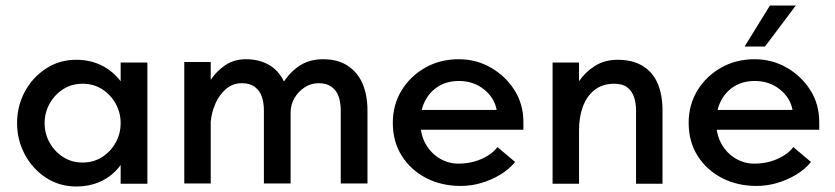

<svg xmlns="http://www.w3.org/2000/svg" viewBox="-20 -667 3033 697"><path d="M257 10Q195 10 146 -22.5Q97 -55 69.5 -107.5Q42 -160 42 -220Q42 -281 69.5 -333Q97 -385 146 -417.5Q195 -450 257 -450Q307 -450 348 -430Q389 -410 418 -372V-440H515V0H418V-68Q401 -44 376 -26Q351 -8 321 1Q291 10 257 10ZM280 -77Q320 -77 351 -97Q382 -117 400 -149.5Q418 -182 418 -220Q418 -258 400 -290.5Q382 -323 351 -343Q320 -363 280 -363Q240 -363 209 -343Q178 -323 160 -290.5Q142 -258 142 -220Q142 -182 160 -149.5Q178 -117 209 -97Q240 -77 280 -77Z M649 -1V-442H745V-377Q766 -409 798 -430.5Q830 -452 873 -452Q920 -452 955.5 -432Q991 -412 1011 -371Q1035 -408 1070 -430Q1105 -452 1153 -452Q1206 -452 1242 -428.5Q1278 -405 1296 -363.5Q1314 -322 1314 -266V-1H1217V-266Q1217 -294 1209.5 -316Q1202 -338 1184 -351.5Q1166 -365 1137 -365Q1109 -365 1086 -350Q1063 -335 1049 -311Q1035 -287 1035 -259V-1H938V-266Q938 -294 930.5 -316Q923 -338 905 -351.5Q887 -365 858 -365Q825 -365 800.5 -344Q776 -323 762 -291Q748 -259 745 -225V-1Z M1653 8Q1583 8 1527.5 -20.5Q1472 -49 1439 -100.5Q1406 -152 1406 -221Q1406 -287 1438 -339Q1470 -391 1524 -421.5Q1578 -452 1645 -452Q1709 -452 1762 -421.5Q1815 -391 1847.5 -340Q1880 -289 1880 -224V-196H1479V-268H1783Q1775 -312 1737 -342.5Q1699 -373 1646 -373Q1603 -373 1571.5 -353.5Q1540 -334 1523 -300.5Q1506 -267 1506 -224Q1506 -178 1525.5 -144Q1545 -110 1576.5 -91.5Q1608 -73 1644 -73Q1675 -73 1701.5 -80.5Q1728 -88 1749.5 -101Q1771 -114 1786 -133L1850 -79Q1829 -53 1797 -33.5Q1765 -14 1728 -3Q1691 8 1653 8Z M1986 0V-440H2082V-372Q2104 -405 2139.5 -427.5Q2175 -450 2222 -450Q2276 -450 2312.5 -428Q2349 -406 2367 -365Q2385 -324 2385 -267V0H2289V-267Q2289 -293 2281.5 -315Q2274 -337 2257 -350Q2240 -363 2210 -363Q2167 -363 2138.5 -340.5Q2110 -318 2096 -280Q2082 -242 2082 -196V0Z M2727 8Q2657 8 2601.5 -20.5Q2546 -49 2513 -100.5Q2480 -152 2480 -221Q2480 -287 2512 -339Q2544 -391 2598 -421.5Q2652 -452 2719 -452Q2783 -452 2836 -421.5Q2889 -391 2921.5 -340Q2954 -289 2954 -224V-196H2553V-268H2857Q2849 -312 2811 -342.5Q2773 -373 2720 -373Q2677 -373 2645.5 -353.5Q2614 -334 2597 -300.5Q2580 -267 2580 -224Q2580 -178 2599.5 -144Q2619 -110 2650.5 -91.5Q2682 -73 2718 -73Q2749 -73 2775.5 -80.5Q2802 -88 2823.5 -101Q2845 -114 2860 -133L2924 -79Q2903 -53 2871 -33.5Q2839 -14 2802 -3Q2765 8 2727 8ZM2683 -498 2775 -647H2869L2757 -498Z"/></svg>

Font: Teachers Medium
Style: Regular
Weight: 500
Designer: Alfredo Marco Pradil, Chank Diesel
Version: Version 1.001